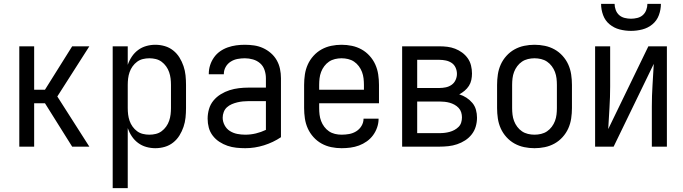

<svg xmlns="http://www.w3.org/2000/svg" viewBox="-20 -760 3540 995"><path d="M354 0 213 -225H157V0H80V-520H157V-295H213L354 -520H443L277 -260L443 0Z M564 215V-520H642V-424Q650 -447 663.5 -467Q677 -487 696 -501Q715 -515 738 -521.5Q761 -528 785 -528Q810 -528 834 -521Q858 -514 877.5 -498.5Q897 -483 910 -462Q923 -441 931 -417.5Q939 -394 941.5 -369.5Q944 -345 944 -320V-200Q944 -175 941.5 -150.5Q939 -126 931 -102.5Q923 -79 910 -58Q897 -37 877.5 -21.5Q858 -6 834 1Q810 8 785 8Q761 8 738 1.5Q715 -5 696 -19Q677 -33 663.5 -53Q650 -73 642 -96V215ZM754 -62Q771 -62 787.5 -66Q804 -70 817.5 -80Q831 -90 841 -104Q851 -118 856.5 -134Q862 -150 864 -166.5Q866 -183 866 -200V-320Q866 -337 864 -353.5Q862 -370 856.5 -386Q851 -402 841 -416Q831 -430 817.5 -440Q804 -450 787.5 -454Q771 -458 754 -458Q737 -458 720.5 -454Q704 -450 690.5 -440Q677 -430 667 -416Q657 -402 651.5 -386Q646 -370 644 -353.5Q642 -337 642 -320V-200Q642 -183 644 -166.5Q646 -150 651.5 -134Q657 -118 667 -104Q677 -90 690.5 -80Q704 -70 720.5 -66Q737 -62 754 -62Z M1251 8Q1228 8 1204.5 5.5Q1181 3 1159 -4.5Q1137 -12 1117 -25Q1097 -38 1082.5 -57Q1068 -76 1062 -98.5Q1056 -121 1056 -145Q1056 -170 1063 -194.5Q1070 -219 1086 -238.5Q1102 -258 1124 -271.5Q1146 -285 1169.5 -292.5Q1193 -300 1218 -303Q1243 -306 1269 -306H1358V-355Q1358 -376 1351 -397Q1344 -418 1328 -432Q1312 -446 1291 -452Q1270 -458 1249 -458Q1230 -458 1211 -454.5Q1192 -451 1175.5 -440.5Q1159 -430 1149.5 -413Q1140 -396 1140 -377V-375H1062V-378Q1062 -401 1069 -422.5Q1076 -444 1089 -462.5Q1102 -481 1120.5 -494Q1139 -507 1160.5 -514.5Q1182 -522 1204 -525Q1226 -528 1249 -528Q1273 -528 1297 -524.5Q1321 -521 1343 -511Q1365 -501 1383.5 -485Q1402 -469 1414 -448Q1426 -427 1431 -403Q1436 -379 1436 -355V-49Q1396 -22 1348 -7Q1300 8 1251 8ZM1251 -62Q1279 -62 1306 -68.5Q1333 -75 1358 -87V-236H1269Q1254 -236 1239 -234.5Q1224 -233 1209.5 -229.5Q1195 -226 1181 -220Q1167 -214 1156 -204Q1145 -194 1139.5 -179.5Q1134 -165 1134 -150Q1134 -130 1144 -111Q1154 -92 1171.5 -81Q1189 -70 1209.5 -66Q1230 -62 1251 -62Z M1750 8Q1723 8 1696.5 2.5Q1670 -3 1646.5 -16Q1623 -29 1604.5 -49.5Q1586 -70 1575 -94.5Q1564 -119 1560 -146Q1556 -173 1556 -200V-320Q1556 -347 1560 -374Q1564 -401 1575 -425.5Q1586 -450 1604.5 -470.5Q1623 -491 1646.5 -504Q1670 -517 1696.5 -522.5Q1723 -528 1750 -528Q1777 -528 1803.5 -522.5Q1830 -517 1853.5 -504Q1877 -491 1895.5 -470.5Q1914 -450 1925 -425.5Q1936 -401 1940 -374Q1944 -347 1944 -320V-225H1634V-200Q1634 -183 1636 -166Q1638 -149 1644 -133Q1650 -117 1660.5 -103Q1671 -89 1685 -79.5Q1699 -70 1716 -66Q1733 -62 1750 -62Q1770 -62 1789.5 -65.5Q1809 -69 1826 -79.5Q1843 -90 1853.5 -107.5Q1864 -125 1864 -145H1942Q1942 -122 1934.5 -100Q1927 -78 1913.5 -59.5Q1900 -41 1881 -27.5Q1862 -14 1840.5 -6Q1819 2 1796 5Q1773 8 1750 8ZM1866 -295V-320Q1866 -337 1864 -354Q1862 -371 1856 -387Q1850 -403 1839.5 -417Q1829 -431 1815 -440.5Q1801 -450 1784 -454Q1767 -458 1750 -458Q1733 -458 1716 -454Q1699 -450 1685 -440.5Q1671 -431 1660.5 -417Q1650 -403 1644 -387Q1638 -371 1636 -354Q1634 -337 1634 -320V-295Z M2257 0H2064V-520H2257Q2278 -520 2298.5 -517.5Q2319 -515 2338.5 -507.5Q2358 -500 2375 -487.5Q2392 -475 2404 -458Q2416 -441 2421 -420.5Q2426 -400 2426 -379Q2426 -362 2422.5 -345.5Q2419 -329 2410 -315Q2401 -301 2388 -290Q2375 -279 2360 -271Q2380 -265 2397.5 -253.5Q2415 -242 2428 -226.5Q2441 -211 2446.5 -191Q2452 -171 2452 -150Q2452 -127 2445.5 -104.5Q2439 -82 2424.5 -63.5Q2410 -45 2390.5 -32.5Q2371 -20 2349 -12.5Q2327 -5 2303.5 -2.5Q2280 0 2257 0ZM2142 -304H2257Q2274 -304 2290.5 -307.5Q2307 -311 2320.5 -320.5Q2334 -330 2341 -345.5Q2348 -361 2348 -377Q2348 -394 2341 -409.5Q2334 -425 2320.5 -434Q2307 -443 2290.5 -446.5Q2274 -450 2257 -450H2142ZM2142 -70H2257Q2271 -70 2284 -71.5Q2297 -73 2310 -76.5Q2323 -80 2335 -86.5Q2347 -93 2356.5 -102.5Q2366 -112 2370 -125Q2374 -138 2374 -152Q2374 -165 2370 -178Q2366 -191 2356.5 -201Q2347 -211 2335 -217.5Q2323 -224 2310.5 -227.5Q2298 -231 2284.5 -232.5Q2271 -234 2257 -234H2142Z M2750 8Q2723 8 2696.5 2.5Q2670 -3 2646.5 -16Q2623 -29 2604.5 -49.5Q2586 -70 2575 -94.5Q2564 -119 2560 -146Q2556 -173 2556 -200V-320Q2556 -347 2560 -374Q2564 -401 2575 -425.5Q2586 -450 2604.5 -470.5Q2623 -491 2646.5 -504Q2670 -517 2696.5 -522.5Q2723 -528 2750 -528Q2777 -528 2803.5 -522.5Q2830 -517 2853.5 -504Q2877 -491 2895.5 -470.5Q2914 -450 2925 -425.5Q2936 -401 2940 -374Q2944 -347 2944 -320V-200Q2944 -173 2940 -146Q2936 -119 2925 -94.5Q2914 -70 2895.5 -49.5Q2877 -29 2853.5 -16Q2830 -3 2803.5 2.5Q2777 8 2750 8ZM2750 -62Q2767 -62 2784 -66Q2801 -70 2815 -79.5Q2829 -89 2839.5 -103Q2850 -117 2856 -133Q2862 -149 2864 -166Q2866 -183 2866 -200V-320Q2866 -337 2864 -354Q2862 -371 2856 -387Q2850 -403 2839.5 -417Q2829 -431 2815 -440.5Q2801 -450 2784 -454Q2767 -458 2750 -458Q2733 -458 2716 -454Q2699 -450 2685 -440.5Q2671 -431 2660.5 -417Q2650 -403 2644 -387Q2638 -371 2636 -354Q2634 -337 2634 -320V-200Q2634 -183 2636 -166Q2638 -149 2644 -133Q2650 -117 2660.5 -103Q2671 -89 2685 -79.5Q2699 -70 2716 -66Q2733 -62 2750 -62Z M3064 0V-520H3142V-312Q3142 -257 3138.5 -202Q3135 -147 3132 -91L3340 -520H3436V0H3358V-208Q3358 -263 3361.5 -318Q3365 -373 3368 -429L3160 0ZM3250 -600Q3220 -600 3191 -607.5Q3162 -615 3139 -634Q3116 -653 3105.5 -681.5Q3095 -710 3095 -740H3165Q3165 -724 3171 -708Q3177 -692 3189 -681.5Q3201 -671 3217.5 -667Q3234 -663 3250 -663Q3266 -663 3282.5 -667Q3299 -671 3311 -681.5Q3323 -692 3329 -708Q3335 -724 3335 -740H3405Q3405 -710 3394.5 -681.5Q3384 -653 3361 -634Q3338 -615 3309 -607.5Q3280 -600 3250 -600Z"/></svg>

Font: Moesevka
Style: Regular
Weight: 400
Monospace: yes
Designer: Belleve Invis
Foundry: Belleve Invis
Version: Version 32.5.0; ttfautohint (v1.8.4)